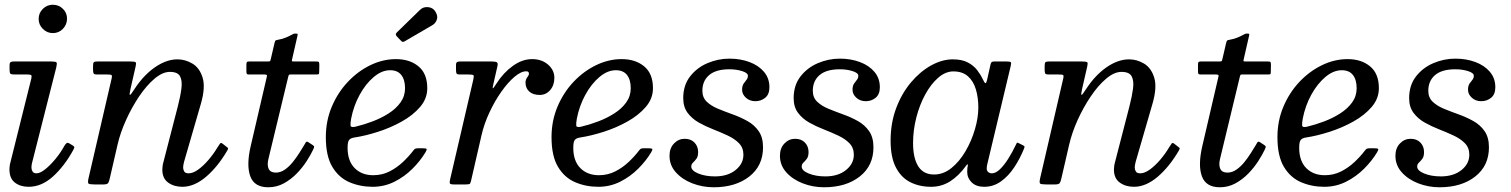

<svg xmlns="http://www.w3.org/2000/svg" viewBox="-20 -780 6392 812"><path d="M143.5 -700Q143.5 -725 161.2 -742.5Q179 -760 203.5 -760Q228.5 -760 246.2 -742.5Q264 -725 263.5 -700Q263 -675.5 245.8 -657.8Q228.5 -640 203.5 -640Q179 -640 161.2 -657.8Q143.5 -675.5 143.5 -700ZM218 -495 115 -89Q114 -85 113.5 -80Q113 -75 113 -71Q113 -63 117.5 -55Q122 -47 134.5 -47Q149.5 -47 170.8 -63.8Q192 -80.5 214 -107Q236 -133.5 252.5 -163.5Q256.5 -170.5 261.2 -174.2Q266 -178 274 -173L285.5 -166Q292 -162.5 293.8 -159.2Q295.5 -156 290.5 -147Q253 -78 204.5 -34Q156 10 101 10Q66 10 43 -7.8Q20 -25.5 20 -63Q20 -67 20.5 -73.8Q21 -80.5 22 -85L112.5 -448Q115 -459 112 -462Q109 -465 96.5 -465H40.5Q28 -465 24.2 -468.2Q20.5 -471.5 20.5 -484V-504Q20.5 -514.5 24.8 -517.2Q29 -520 38.5 -520H196.5Q216 -520 219 -516Q222 -512 218 -495Z M391.5 -520H531.5Q550.5 -520 553.8 -516.5Q557 -513 553.5 -498.5L532 -404.5Q526.5 -380 529.2 -378.5Q532 -377 549.5 -404.5Q587.5 -462.5 635.8 -495.8Q684 -529 730.5 -529Q764 -529 794.2 -510.8Q824.5 -492.5 837 -451.2Q849.5 -410 829.5 -341L758.5 -96Q754.5 -81 754.5 -71Q754.5 -63 759 -55Q763.5 -47 778 -47Q796 -47 817.8 -62.5Q839.5 -78 861.2 -103.2Q883 -128.5 900 -157Q906 -167 910.2 -172.5Q914.5 -178 921 -172.5L934 -162.5Q940 -157.5 943.2 -155Q946.5 -152.5 941 -143Q900.5 -74 851 -32Q801.5 10 751 10Q716 10 691.2 -7.8Q666.5 -25.5 666.5 -63Q666.5 -67 667.5 -76.2Q668.5 -85.5 670.5 -92L732 -330Q743 -372.5 747.2 -405.5Q751.5 -438.5 741.5 -457.2Q731.5 -476 698.5 -476Q667.5 -476 633.5 -447.2Q599.5 -418.5 568.2 -372Q537 -325.5 512.8 -271.8Q488.5 -218 477 -167.5L444 -24.5Q441.5 -13 437.8 -6.5Q434 0 418.5 0H379.5Q358 0 354.2 -3.8Q350.5 -7.5 354 -24.5L452 -447.5Q455 -460.5 451.2 -462.8Q447.5 -465 431.5 -465H390.5Q378 -465 375.8 -469.5Q373.5 -474 373.5 -486.5V-500.5Q373.5 -513 376.5 -516.5Q379.5 -520 391.5 -520Z M1033.5 -520H1113.5Q1122 -520 1123 -522.5Q1124 -525 1125.5 -531.5L1141 -598Q1143.5 -608 1146 -609.2Q1148.5 -610.5 1159 -612.5Q1174 -615 1188 -620.8Q1202 -626.5 1211 -631.5Q1218 -635.5 1221.2 -636.8Q1224.5 -638 1231 -638Q1237.5 -638 1238.5 -636.2Q1239.5 -634.5 1238 -628.5L1215.5 -530Q1214 -523.5 1214.5 -521.8Q1215 -520 1223 -520H1316.5Q1327 -520 1328.8 -517.5Q1330.5 -515 1330.5 -503.5L1330 -479Q1330 -468.5 1328.5 -466.8Q1327 -465 1317 -465H1209.5Q1202.5 -465 1201.5 -463.2Q1200.5 -461.5 1199 -455.5L1115 -107Q1109 -82 1116.2 -66Q1123.5 -50 1146.5 -50Q1166.5 -50 1184.8 -62.8Q1203 -75.5 1218.2 -94.5Q1233.5 -113.5 1245.5 -132.5Q1257.5 -151.5 1265 -164Q1269 -171 1273 -177.5Q1277 -184 1285 -178L1302.5 -166.5Q1308.5 -162 1308.8 -159.8Q1309 -157.5 1304.5 -147.5Q1294.5 -126 1277 -98.8Q1259.5 -71.5 1235 -46.2Q1210.5 -21 1180.2 -4.5Q1150 12 1114.5 12Q1055.5 12 1038.5 -34.5Q1021.5 -81 1040 -161L1108 -453.5Q1110 -461 1108 -463Q1106 -465 1097 -465H1031.5Q1025 -465 1023.5 -468.5Q1022 -472 1022 -479V-505Q1022 -513.5 1023.8 -516.8Q1025.5 -520 1033.5 -520Z M1358 -200Q1358 -269.5 1383.5 -329.5Q1409 -389.5 1451.8 -434.5Q1494.5 -479.5 1547.2 -504.8Q1600 -530 1654.5 -530Q1713 -530 1750 -499.2Q1787 -468.5 1787 -407Q1787 -363 1756.8 -327.8Q1726.5 -292.5 1679 -266Q1631.5 -239.5 1578.2 -222.5Q1525 -205.5 1479 -198.5Q1462 -196 1456 -187.5Q1450 -179 1450 -155Q1450 -99.5 1479.8 -69.2Q1509.5 -39 1558.5 -39Q1596 -39 1627.8 -55.2Q1659.5 -71.5 1685 -95.8Q1710.5 -120 1728.5 -144Q1733 -150 1737 -151.5Q1741 -153 1752 -153H1766.5Q1781 -153 1783.8 -150.2Q1786.5 -147.5 1779.5 -136Q1758 -100 1724.5 -66.5Q1691 -33 1648.2 -11.5Q1605.5 10 1556 10Q1503.5 10 1458.2 -9.2Q1413 -28.5 1385.5 -74.2Q1358 -120 1358 -200ZM1482.5 -244Q1518.5 -252.5 1555.5 -266.5Q1592.5 -280.5 1623.8 -300.5Q1655 -320.5 1674 -347Q1693 -373.5 1693 -407Q1693 -442.5 1677.2 -462.8Q1661.5 -483 1630 -483Q1594.5 -483 1560.5 -454.2Q1526.5 -425.5 1501 -379Q1475.5 -332.5 1465 -278Q1461.5 -258 1462.5 -249Q1463.5 -240 1482.5 -244ZM1822 -730Q1833 -711.5 1827.2 -696.2Q1821.5 -681 1808.5 -673.5L1694.5 -607Q1688 -603 1684.2 -602.8Q1680.5 -602.5 1675 -608.5L1658 -626.5Q1650 -635 1658 -642.5L1756 -738Q1770 -752 1791 -749.8Q1812 -747.5 1822 -730Z M1927 -520H2058Q2075.5 -520 2081.2 -516.5Q2087 -513 2083.5 -499L2067.5 -429Q2062.5 -408 2064.2 -406.5Q2066 -405 2080.5 -428Q2108.5 -472 2148.5 -501Q2188.5 -530 2230.5 -530Q2271 -530 2297.8 -506.8Q2324.5 -483.5 2324.5 -451Q2324.5 -419.5 2306.8 -399Q2289 -378.5 2262.5 -378.5Q2234 -378.5 2218.2 -393Q2202.5 -407.5 2202.5 -430.5Q2202.5 -443.5 2209.8 -452.8Q2217 -462 2217 -468.5Q2217 -478.5 2205.5 -478.5Q2183.5 -478.5 2155.5 -454.8Q2127.5 -431 2099.8 -391.5Q2072 -352 2049.8 -304.2Q2027.5 -256.5 2016.5 -208.5L1972.5 -17Q1970 -5.5 1967.2 -2.8Q1964.5 0 1950 0H1899Q1883.5 0 1882.2 -5Q1881 -10 1883.5 -21L1981.5 -442.5Q1985 -458 1982.5 -461.5Q1980 -465 1961 -465H1925Q1913 -465 1910.8 -469.2Q1908.5 -473.5 1908.5 -486V-504Q1908.5 -515 1913 -517.5Q1917.5 -520 1927 -520Z M2312.5 -200Q2312.5 -269.5 2338 -329.5Q2363.5 -389.5 2406.2 -434.5Q2449 -479.5 2501.8 -504.8Q2554.5 -530 2609 -530Q2667.5 -530 2704.5 -499.2Q2741.5 -468.5 2741.5 -407Q2741.5 -363 2711.2 -327.8Q2681 -292.5 2633.5 -266Q2586 -239.5 2532.8 -222.5Q2479.5 -205.5 2433.5 -198.5Q2416.5 -196 2410.5 -187.5Q2404.5 -179 2404.5 -155Q2404.5 -99.5 2434.2 -69.2Q2464 -39 2513 -39Q2550.5 -39 2582.2 -55.2Q2614 -71.5 2639.5 -95.8Q2665 -120 2683 -144Q2687.5 -150 2691.5 -151.5Q2695.5 -153 2706.5 -153H2721Q2735.5 -153 2738.2 -150.2Q2741 -147.5 2734 -136Q2712.5 -100 2679 -66.5Q2645.5 -33 2602.8 -11.5Q2560 10 2510.5 10Q2458 10 2412.8 -9.2Q2367.5 -28.5 2340 -74.2Q2312.5 -120 2312.5 -200ZM2437 -244Q2473 -252.5 2510 -266.5Q2547 -280.5 2578.2 -300.5Q2609.5 -320.5 2628.5 -347Q2647.5 -373.5 2647.5 -407Q2647.5 -442.5 2631.8 -462.8Q2616 -483 2584.5 -483Q2549 -483 2515 -454.2Q2481 -425.5 2455.5 -379Q2430 -332.5 2419.5 -278Q2416 -258 2417 -249Q2418 -240 2437 -244Z M3124 -125.5Q3124 -155 3105.5 -174Q3087 -193 3058.2 -206.5Q3029.5 -220 2996.8 -232.8Q2964 -245.5 2935.2 -261.8Q2906.5 -278 2888 -302.8Q2869.5 -327.5 2869.5 -365Q2869.5 -419.5 2898.5 -456.8Q2927.5 -494 2972.2 -513Q3017 -532 3065 -532Q3111.5 -532 3150 -517.5Q3188.5 -503 3211.2 -476Q3234 -449 3234 -411Q3234 -381 3216.2 -366.5Q3198.5 -352 3174.5 -352Q3150.5 -352 3134.5 -366.8Q3118.5 -381.5 3118.5 -400Q3118.5 -417 3124.8 -426.2Q3131 -435.5 3137 -442.5Q3143 -449.5 3143 -459.5Q3143 -471.5 3118.8 -479.2Q3094.5 -487 3064.5 -487Q3008 -487 2979.2 -462.5Q2950.5 -438 2950.5 -396Q2950.5 -367.5 2969 -349.8Q2987.5 -332 3016.8 -320Q3046 -308 3078.8 -296.2Q3111.5 -284.5 3140.8 -268.2Q3170 -252 3188.5 -225.5Q3207 -199 3207 -157Q3207 -79 3149 -33.5Q3091 12 2998 12Q2951 12 2908.2 -4.5Q2865.5 -21 2838.5 -51Q2811.5 -81 2811.5 -121Q2811.5 -153.5 2830.5 -173.2Q2849.5 -193 2875.5 -193Q2902 -193 2917.2 -177Q2932.5 -161 2932.5 -137Q2932.5 -118 2925.2 -108.5Q2918 -99 2910.8 -92.2Q2903.5 -85.5 2903.5 -75.5Q2903.5 -58.5 2933.2 -46.2Q2963 -34 3003.5 -34Q3057.5 -34 3090.8 -60.8Q3124 -87.5 3124 -125.5Z M3591 -125.5Q3591 -155 3572.5 -174Q3554 -193 3525.2 -206.5Q3496.5 -220 3463.8 -232.8Q3431 -245.5 3402.2 -261.8Q3373.5 -278 3355 -302.8Q3336.5 -327.5 3336.5 -365Q3336.5 -419.5 3365.5 -456.8Q3394.5 -494 3439.2 -513Q3484 -532 3532 -532Q3578.5 -532 3617 -517.5Q3655.5 -503 3678.2 -476Q3701 -449 3701 -411Q3701 -381 3683.2 -366.5Q3665.5 -352 3641.5 -352Q3617.5 -352 3601.5 -366.8Q3585.5 -381.5 3585.5 -400Q3585.5 -417 3591.8 -426.2Q3598 -435.5 3604 -442.5Q3610 -449.5 3610 -459.5Q3610 -471.5 3585.8 -479.2Q3561.5 -487 3531.5 -487Q3475 -487 3446.2 -462.5Q3417.5 -438 3417.5 -396Q3417.5 -367.5 3436 -349.8Q3454.5 -332 3483.8 -320Q3513 -308 3545.8 -296.2Q3578.5 -284.5 3607.8 -268.2Q3637 -252 3655.5 -225.5Q3674 -199 3674 -157Q3674 -79 3616 -33.5Q3558 12 3465 12Q3418 12 3375.2 -4.5Q3332.5 -21 3305.5 -51Q3278.5 -81 3278.5 -121Q3278.5 -153.5 3297.5 -173.2Q3316.5 -193 3342.5 -193Q3369 -193 3384.2 -177Q3399.5 -161 3399.5 -137Q3399.5 -118 3392.2 -108.5Q3385 -99 3377.8 -92.2Q3370.5 -85.5 3370.5 -75.5Q3370.5 -58.5 3400.2 -46.2Q3430 -34 3470.5 -34Q3524.5 -34 3557.8 -60.8Q3591 -87.5 3591 -125.5Z M4311 -152Q4294 -109.5 4269.5 -72.5Q4245 -35.5 4213.2 -12.8Q4181.5 10 4142 10Q4108.5 10 4089.5 -8.5Q4070.5 -27 4070.5 -53Q4070.5 -64 4071.2 -69.8Q4072 -75.5 4073 -79.5Q4074 -85 4072 -85Q4070 -85 4066 -79.5Q4035 -36.5 3998.5 -13.2Q3962 10 3918 10Q3868.5 10 3829.8 -9.5Q3791 -29 3768.8 -72Q3746.5 -115 3746.5 -185Q3746.5 -260 3770.2 -323Q3794 -386 3833 -432Q3872 -478 3918.2 -503.5Q3964.5 -529 4009.5 -529Q4048.5 -529 4073.2 -515.8Q4098 -502.5 4112.8 -483.2Q4127.5 -464 4136 -445.5Q4144 -428.5 4147.8 -428.2Q4151.5 -428 4155 -444L4169 -507Q4170.5 -514 4173.5 -517Q4176.5 -520 4185 -520H4237.5Q4252.5 -520 4255 -516.5Q4257.5 -513 4254.5 -501L4155 -84Q4154 -80 4153.5 -75Q4153 -70 4153 -66Q4153 -58 4159.2 -52.5Q4165.5 -47 4175 -47Q4191 -47 4209 -64.2Q4227 -81.5 4244.2 -109Q4261.5 -136.5 4276 -167Q4279 -173.5 4280.5 -175.8Q4282 -178 4288.5 -174.5L4305.5 -166Q4312 -162.5 4312.8 -160.5Q4313.5 -158.5 4311 -152ZM4117.5 -325Q4117.5 -367 4107.2 -401.8Q4097 -436.5 4073.8 -457.2Q4050.5 -478 4012 -478Q3978.5 -478 3947.8 -451.2Q3917 -424.5 3893 -380.5Q3869 -336.5 3855.2 -282.8Q3841.5 -229 3841.5 -175Q3841.5 -112 3863.2 -77Q3885 -42 3930.5 -42Q3970 -42 4004 -69.5Q4038 -97 4063.5 -140.8Q4089 -184.5 4103.2 -233.5Q4117.5 -282.5 4117.5 -325Z M4416 -520H4556Q4575 -520 4578.2 -516.5Q4581.5 -513 4578 -498.5L4556.5 -404.5Q4551 -380 4553.8 -378.5Q4556.5 -377 4574 -404.5Q4612 -462.5 4660.2 -495.8Q4708.5 -529 4755 -529Q4788.5 -529 4818.8 -510.8Q4849 -492.5 4861.5 -451.2Q4874 -410 4854 -341L4783 -96Q4779 -81 4779 -71Q4779 -63 4783.5 -55Q4788 -47 4802.5 -47Q4820.5 -47 4842.2 -62.5Q4864 -78 4885.8 -103.2Q4907.5 -128.5 4924.5 -157Q4930.5 -167 4934.8 -172.5Q4939 -178 4945.5 -172.5L4958.5 -162.5Q4964.5 -157.5 4967.8 -155Q4971 -152.5 4965.5 -143Q4925 -74 4875.5 -32Q4826 10 4775.5 10Q4740.5 10 4715.8 -7.8Q4691 -25.5 4691 -63Q4691 -67 4692 -76.2Q4693 -85.5 4695 -92L4756.5 -330Q4767.5 -372.5 4771.8 -405.5Q4776 -438.5 4766 -457.2Q4756 -476 4723 -476Q4692 -476 4658 -447.2Q4624 -418.5 4592.8 -372Q4561.5 -325.5 4537.2 -271.8Q4513 -218 4501.5 -167.5L4468.5 -24.5Q4466 -13 4462.2 -6.5Q4458.5 0 4443 0H4404Q4382.5 0 4378.8 -3.8Q4375 -7.5 4378.5 -24.5L4476.5 -447.5Q4479.5 -460.5 4475.8 -462.8Q4472 -465 4456 -465H4415Q4402.5 -465 4400.2 -469.5Q4398 -474 4398 -486.5V-500.5Q4398 -513 4401 -516.5Q4404 -520 4416 -520Z M5058 -520H5138Q5146.5 -520 5147.5 -522.5Q5148.5 -525 5150 -531.5L5165.5 -598Q5168 -608 5170.5 -609.2Q5173 -610.5 5183.5 -612.5Q5198.5 -615 5212.5 -620.8Q5226.5 -626.5 5235.5 -631.5Q5242.5 -635.5 5245.8 -636.8Q5249 -638 5255.5 -638Q5262 -638 5263 -636.2Q5264 -634.5 5262.5 -628.5L5240 -530Q5238.5 -523.5 5239 -521.8Q5239.5 -520 5247.5 -520H5341Q5351.5 -520 5353.2 -517.5Q5355 -515 5355 -503.5L5354.5 -479Q5354.5 -468.5 5353 -466.8Q5351.5 -465 5341.5 -465H5234Q5227 -465 5226 -463.2Q5225 -461.5 5223.5 -455.5L5139.5 -107Q5133.5 -82 5140.8 -66Q5148 -50 5171 -50Q5191 -50 5209.2 -62.8Q5227.5 -75.5 5242.8 -94.5Q5258 -113.5 5270 -132.5Q5282 -151.5 5289.5 -164Q5293.5 -171 5297.5 -177.5Q5301.5 -184 5309.5 -178L5327 -166.5Q5333 -162 5333.2 -159.8Q5333.5 -157.5 5329 -147.5Q5319 -126 5301.5 -98.8Q5284 -71.5 5259.5 -46.2Q5235 -21 5204.8 -4.5Q5174.5 12 5139 12Q5080 12 5063 -34.5Q5046 -81 5064.5 -161L5132.5 -453.5Q5134.5 -461 5132.5 -463Q5130.5 -465 5121.5 -465H5056Q5049.5 -465 5048 -468.5Q5046.5 -472 5046.5 -479V-505Q5046.5 -513.5 5048.2 -516.8Q5050 -520 5058 -520Z M5382.5 -200Q5382.5 -269.5 5408 -329.5Q5433.5 -389.5 5476.2 -434.5Q5519 -479.5 5571.8 -504.8Q5624.5 -530 5679 -530Q5737.5 -530 5774.5 -499.2Q5811.5 -468.5 5811.5 -407Q5811.5 -363 5781.2 -327.8Q5751 -292.5 5703.5 -266Q5656 -239.5 5602.8 -222.5Q5549.5 -205.5 5503.5 -198.5Q5486.5 -196 5480.5 -187.5Q5474.5 -179 5474.5 -155Q5474.5 -99.5 5504.2 -69.2Q5534 -39 5583 -39Q5620.5 -39 5652.2 -55.2Q5684 -71.5 5709.5 -95.8Q5735 -120 5753 -144Q5757.5 -150 5761.5 -151.5Q5765.5 -153 5776.5 -153H5791Q5805.5 -153 5808.2 -150.2Q5811 -147.5 5804 -136Q5782.5 -100 5749 -66.5Q5715.5 -33 5672.8 -11.5Q5630 10 5580.5 10Q5528 10 5482.8 -9.2Q5437.5 -28.5 5410 -74.2Q5382.5 -120 5382.5 -200ZM5507 -244Q5543 -252.5 5580 -266.5Q5617 -280.5 5648.2 -300.5Q5679.5 -320.5 5698.5 -347Q5717.5 -373.5 5717.5 -407Q5717.5 -442.5 5701.8 -462.8Q5686 -483 5654.5 -483Q5619 -483 5585 -454.2Q5551 -425.5 5525.5 -379Q5500 -332.5 5489.5 -278Q5486 -258 5487 -249Q5488 -240 5507 -244Z M6194 -125.5Q6194 -155 6175.5 -174Q6157 -193 6128.2 -206.5Q6099.5 -220 6066.8 -232.8Q6034 -245.5 6005.2 -261.8Q5976.5 -278 5958 -302.8Q5939.5 -327.5 5939.5 -365Q5939.5 -419.5 5968.5 -456.8Q5997.5 -494 6042.2 -513Q6087 -532 6135 -532Q6181.5 -532 6220 -517.5Q6258.5 -503 6281.2 -476Q6304 -449 6304 -411Q6304 -381 6286.2 -366.5Q6268.5 -352 6244.5 -352Q6220.5 -352 6204.5 -366.8Q6188.5 -381.5 6188.5 -400Q6188.5 -417 6194.8 -426.2Q6201 -435.5 6207 -442.5Q6213 -449.5 6213 -459.5Q6213 -471.5 6188.8 -479.2Q6164.5 -487 6134.5 -487Q6078 -487 6049.2 -462.5Q6020.5 -438 6020.5 -396Q6020.5 -367.5 6039 -349.8Q6057.5 -332 6086.8 -320Q6116 -308 6148.8 -296.2Q6181.5 -284.5 6210.8 -268.2Q6240 -252 6258.5 -225.5Q6277 -199 6277 -157Q6277 -79 6219 -33.5Q6161 12 6068 12Q6021 12 5978.2 -4.5Q5935.5 -21 5908.5 -51Q5881.5 -81 5881.5 -121Q5881.5 -153.5 5900.5 -173.2Q5919.5 -193 5945.5 -193Q5972 -193 5987.2 -177Q6002.5 -161 6002.5 -137Q6002.5 -118 5995.2 -108.5Q5988 -99 5980.8 -92.2Q5973.5 -85.5 5973.5 -75.5Q5973.5 -58.5 6003.2 -46.2Q6033 -34 6073.5 -34Q6127.5 -34 6160.8 -60.8Q6194 -87.5 6194 -125.5Z"/></svg>

Font: Besley
Style: Italic
Weight: 400
Italic angle: -13°
Designer: Owen Earl
Foundry: indestructible type*
Version: Version 4.000; ttfautohint (v1.8.4.7-5d5b)